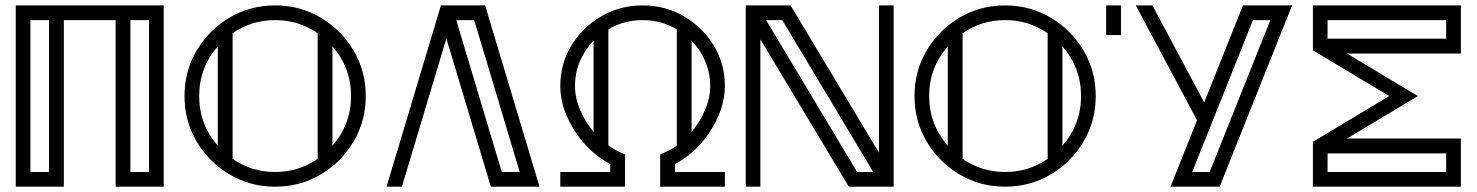

<svg xmlns="http://www.w3.org/2000/svg" viewBox="-20 -701 5545 721"><path d="M594.7 0H414.1V-625.5H219.7V0H39.1V-680.7H594.7ZM164.1 -55.2V-625.5H94.2V-55.2ZM539.6 -55.2V-625.5H469.7V-55.2Z M1013.2 0Q919.4 0 842 -45.9Q764.6 -91.8 718.8 -169.2Q672.9 -246.6 672.9 -340.3Q672.9 -434.1 718.8 -511.5Q764.6 -588.9 842 -634.8Q919.4 -680.7 1013.2 -680.7Q1106.9 -680.7 1184.3 -634.8Q1261.7 -588.9 1307.6 -511.5Q1353.5 -434.1 1353.5 -340.3Q1353.5 -246.6 1307.6 -169.2Q1261.7 -91.8 1184.3 -45.9Q1106.9 0 1013.2 0ZM797.9 -153.8V-526.9Q728 -446.8 728 -340.3Q728 -233.9 797.9 -153.8ZM1013.2 -55.2Q1102.1 -55.2 1172.9 -104.5V-576.2Q1102.1 -625.5 1013.2 -625.5Q924.3 -625.5 853.5 -576.2V-104.5Q924.3 -55.2 1013.2 -55.2ZM1228.5 -153.8Q1298.3 -233.9 1298.3 -340.3Q1298.3 -446.8 1228.5 -526.9Z M1693.4 -625.5 1864.3 -55.2H1931.6L1760.7 -625.5ZM1635.7 -680.7H1801.8L2005.9 0H1823.2L1656.2 -556.6L1489.3 0H1431.6Z M2209 -205.6V-547.9Q2176.3 -514.6 2157.7 -470.9Q2139.2 -427.2 2139.2 -377.9Q2139.2 -334 2158 -289.1Q2176.8 -244.1 2209 -205.6ZM2577.1 -205.6Q2609.4 -244.1 2628.2 -289.1Q2647 -334 2647 -377.9Q2647 -427.2 2628.4 -470.9Q2609.9 -514.6 2577.1 -547.9ZM2702.1 0H2459V-121.1Q2499.5 -138.2 2521.5 -154.3V-590.8Q2463.4 -625.5 2393.1 -625.5Q2322.8 -625.5 2264.6 -590.8V-154.3Q2286.6 -138.2 2327.1 -121.1V0H2084V-55.2H2271.5V-85Q2198.7 -123 2145.5 -198.2Q2084 -289.1 2084 -377.9Q2084 -461.4 2125.7 -530Q2167.5 -598.6 2237.5 -639.6Q2307.6 -680.7 2393.1 -680.7Q2478.5 -680.7 2548.6 -639.6Q2618.7 -598.6 2660.4 -530Q2702.1 -461.4 2702.1 -377.9Q2702.1 -289.1 2640.6 -198.2Q2587.4 -123 2514.6 -85V-55.2H2702.1Z M3259.3 -55.2 2917.5 -625.5H2856.9L3198.7 -55.2ZM3335.9 0H3167.5L2835.4 -553.2V0H2780.3V-680.7H2948.7L3280.8 -127.4V-680.7H3335.9Z M3754.4 0Q3660.6 0 3583.3 -45.9Q3505.9 -91.8 3460 -169.2Q3414.1 -246.6 3414.1 -340.3Q3414.1 -434.1 3460 -511.5Q3505.9 -588.9 3583.3 -634.8Q3660.6 -680.7 3754.4 -680.7Q3848.1 -680.7 3925.5 -634.8Q4002.9 -588.9 4048.8 -511.5Q4094.7 -434.1 4094.7 -340.3Q4094.7 -246.6 4048.8 -169.2Q4002.9 -91.8 3925.5 -45.9Q3848.1 0 3754.4 0ZM3539.1 -153.8V-526.9Q3469.2 -446.8 3469.2 -340.3Q3469.2 -233.9 3539.1 -153.8ZM3754.4 -55.2Q3843.3 -55.2 3914.1 -104.5V-576.2Q3843.3 -625.5 3754.4 -625.5Q3665.5 -625.5 3594.7 -576.2V-104.5Q3665.5 -55.2 3754.4 -55.2ZM3969.7 -153.8Q4039.6 -233.9 4039.6 -340.3Q4039.6 -446.8 3969.7 -526.9Z M4522.5 -55.2 4750.5 -625.5H4685.1L4457 -55.2ZM4560.1 0H4375.5L4475.1 -249.5L4245.1 -680.7H4307.6L4502 -316.4L4647.5 -680.7H4832ZM4189.5 -569.3H4133.8V-680.7H4189.5Z M5465.8 0H4910.2V-168.5L5196.8 -340.3L4910.2 -512.2V-680.7H5465.8V-500H5038.1L5304.2 -340.3L5038.1 -180.7H5465.8ZM5410.6 -55.2V-125H4965.3V-55.2ZM5410.6 -555.7V-625.5H4965.3V-555.7Z"/></svg>

Font: X Company
Style: Regular
Weight: 400
Designer: GGBotNet
Foundry: GGBotNet
Version: 0.90